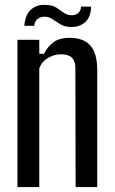

<svg xmlns="http://www.w3.org/2000/svg" viewBox="-20 -762 469 782"><path d="M51 0V-600H140V-543H159Q176 -575 200 -591.5Q224 -608 263 -608Q320 -608 348 -576.5Q376 -545 376 -476V0H288L287 -483Q287 -513 273 -527Q259 -541 229 -541Q201 -541 175.5 -526Q150 -511 140 -484V0ZM79 -657Q83 -704 108 -724.5Q133 -745 169 -742Q194 -741 209.5 -731Q225 -721 238.5 -711Q252 -701 269 -700Q287 -699 298.5 -709Q310 -719 310 -735H351Q350 -692 326.5 -671.5Q303 -651 267 -652Q243 -653 227 -662.5Q211 -672 197 -682Q183 -692 166 -694Q149 -695 135.5 -686.5Q122 -678 119 -657Z"/></svg>

Font: Big Shoulders Text Medium
Style: Regular
Weight: 500
Designer: Patric King
Foundry: XO Type Co
Version: Version 1.000; ttfautohint (v1.8.2)